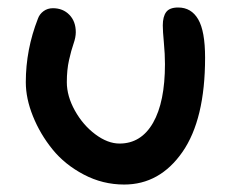

<svg xmlns="http://www.w3.org/2000/svg" viewBox="-20 -540 639 512"><path d="M311 -47.9Q253.9 -47.9 203.4 -74.5Q152.8 -101.1 119.9 -141.8Q86.9 -182.6 67.9 -230Q48.8 -277.3 48.8 -320.8Q48.8 -407.7 81.1 -490.2Q85.4 -502.4 96.2 -510.3Q106.9 -518.1 121.1 -518.1Q147.9 -518.1 165 -500.5Q182.1 -482.9 182.1 -454.1Q182.1 -440.4 176 -423.1Q169.9 -405.8 164.1 -379.9Q158.2 -354 158.2 -320.8Q158.2 -283.7 179.7 -245.1Q201.2 -206.5 234.1 -181.9Q267.1 -157.2 298.8 -157.2Q356.4 -157.2 388.2 -212.6Q419.9 -268.1 419.9 -369.1Q419.9 -395.5 417 -426.3Q414.1 -457 414.1 -472.2Q414.1 -495.6 423.1 -507.8Q432.1 -520 455.1 -520Q490.2 -520 508.5 -488.5Q526.9 -457 526.9 -386.2Q526.9 -221.7 466.6 -134.8Q406.2 -47.9 311 -47.9Z"/></svg>

Font: Shantell Sans Irregular Bouncy
Style: Regular
Weight: 500
Designer: Stephen Nixon, Anya Danilova, Shantell Martin
Foundry: Arrow Type
Version: Version 1.006;[9816181b4]